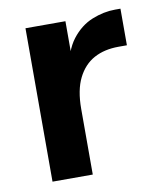

<svg xmlns="http://www.w3.org/2000/svg" viewBox="-65 -566 527 620"><g transform="rotate(-10 199.0 -256.0)"><path d="M371 -512V-392H344Q297 -392 263 -373.5Q229 -355 209.5 -316Q190 -277 190 -215V0H58V-503H189V-340H173Q182 -407 210.5 -444Q239 -481 277.5 -496.5Q316 -512 353 -512Z"/></g></svg>

Font: Wix Madefor Display
Style: Bold
Weight: 700
Designer: Dalton Maag Ltd
Foundry: Dalton Maag Ltd
Version: Version 3.100